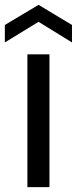

<svg xmlns="http://www.w3.org/2000/svg" viewBox="-36 -772 317 792"><path d="M168 -548V0H77V-548ZM123 -682 -16 -597V-669L123 -752L261 -669V-597Z"/></svg>

Font: Fz Poppins
Style: Regular
Weight: 400
Designer: Ninad Kale (Devanagari), Jonny Pinhorn (Latin)
Foundry: Indian Type Foundry
Version: Vit hóa bi Vntype.Com & FontZin.Com